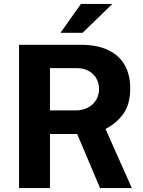

<svg xmlns="http://www.w3.org/2000/svg" viewBox="-20 -949 722 969"><path d="M484.8 0 369.5 -272.8H232.2V0H76.2V-723H386Q471.5 -723 527.6 -695.5Q583.6 -668 610.4 -618.8Q637.2 -569.6 637.2 -503.5Q637.2 -424.4 603.6 -376.1Q570 -327.9 512.5 -298.2L645.2 0ZM479.8 -500.2Q479.8 -531.4 465.2 -555Q450.8 -578.6 425.8 -591.8Q400.8 -605 369.2 -605H232.2V-391.8H361Q396.8 -391.8 423.6 -405.8Q450.4 -419.8 465.1 -444.4Q479.8 -469.1 479.8 -500.2ZM547 -929 396.8 -783.5H285.4L388.4 -929Z"/></svg>

Font: Public Sans VF
Style: Regular
Weight: 400
Designer: Pablo Impallari, Rodrigo Fuenzalida (Modified by Dan O. Williams and USWDS)
Version: Version 1.003